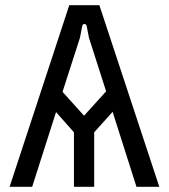

<svg xmlns="http://www.w3.org/2000/svg" viewBox="-20 -720 651 740"><path d="M17 0H104L196 -288L265 -210V0H343V-210L414 -289L506 0H594L363 -700H247ZM221 -366 288 -574 297 -620C299 -630 312 -630 314 -620L323 -574L389 -368L304 -274Z"/></svg>

Font: Finlandica
Style: Regular
Weight: 400
Designer: Niklas Ekholm, Juho Hiilivirta, Jaakko Suomalainen
Foundry: Helsinki Type Studio
Version: Version 2.000;Glyphs 3.2 (3202)